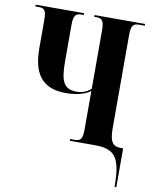

<svg xmlns="http://www.w3.org/2000/svg" viewBox="-98 -787 851 1070"><g transform="rotate(10 327.0 -252.0)"><path d="M625 210H635V-10H622C583 -10 558 -24 558 -109V-636C558 -693 571 -704 603 -704H635V-714H349V-704H360C393 -704 405 -693 405 -636V-307C389 -290 358 -276 326 -276C253 -276 232 -315 232 -431V-636C232 -693 245 -704 278 -704H290V-714H16V-704H35C68 -704 78 -693 78 -635V-479C78 -305 158 -258 268 -258C341 -258 387 -279 405 -294V-78C405 -20 393 -10 360 -10H335V0H477C592 0 625 45 625 210Z"/></g></svg>

Font: Noto Serif Display ExtraCondensed ExtraBold
Style: Regular
Weight: 800
Width: 2
Designer: Monotype Design Team
Foundry: Monotype Imaging Inc.
Version: Version 2.009